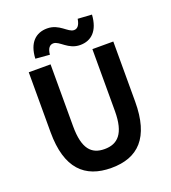

<svg xmlns="http://www.w3.org/2000/svg" viewBox="-170 -1087 1088 1225"><g transform="rotate(-20 374.0 -474.5)"><path d="M456 -791C532 -791 585 -840 592 -948L497 -954C490 -911 474 -894 451 -894C410 -894 375 -963 292 -963C216 -963 161 -915 156 -807L252 -799C256 -842 273 -860 297 -860C339 -860 374 -791 456 -791ZM375 14C556 14 661 -87 661 -333V-740H519V-320C519 -165 463 -114 375 -114C287 -114 235 -165 235 -320V-740H87V-333C87 -87 195 14 375 14Z"/></g></svg>

Font: Spoqa Han Sans Neo Bold
Style: Bold
Weight: 700
Designer: [Spoqa Han Sans Neo] Dong-huui Kim  Younghwa Kang  Yujin Lee  [Noto Sans] Ryoko NISHIZUKA  (kana & ideographs); Paul D. 
Foundry: Spoqa (http://www.spoqa-han-sans.com)
Version: Version 1.000